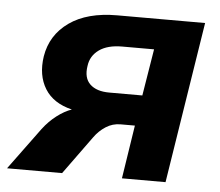

<svg xmlns="http://www.w3.org/2000/svg" viewBox="-64 -554 688 601"><g transform="rotate(5 280.5 -253.5)"><path d="M-21 0 76 -132Q95 -157 118.5 -175Q142 -193 165 -201Q106 -215 80 -257Q54 -299 63 -359Q74 -427 130.5 -467Q187 -507 281 -507H557L477 0H340L366 -168H321Q296 -168 275 -154.5Q254 -141 239 -120L152 0ZM277 -264H381L405 -411H305Q259 -411 232.5 -392Q206 -373 202 -341Q196 -303 216.5 -283.5Q237 -264 277 -264Z"/></g></svg>

Font: Winston
Style: Bold Italic
Weight: 700
Italic angle: -9°
Designer: Original fonts by Vernon Adams / Changes by Cristiano Sobral
Foundry: Original fonts by Vernon Adams / Changes by Cristiano Sobral
Version: Version 2.503;July 17, 2020;FontCreator 13.0.0.2655 64-bit